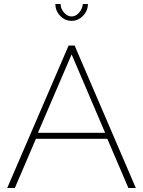

<svg xmlns="http://www.w3.org/2000/svg" viewBox="-20 -937 715 957"><path d="M393 -917H418Q418 -883 393.5 -858Q369 -833 337 -833Q304 -833 280 -858Q256 -883 256 -917H282Q282 -894 299 -874.5Q316 -855 337 -855Q357 -855 373.5 -873Q390 -891 393 -917ZM322 -710H352L657 0H620L515 -245H159L54 0H16ZM504 -275 337 -666 169 -275Z"/></svg>

Font: Raleway-v4020 ExtraLight
Style: Regular
Weight: 275
Designer: Matt McInerney, Pablo Impallari, Rodrigo Fuenzalida
Foundry: Matt McInerney, Pablo Impallari, Rodrigo Fuenzalida
Version: Version 4.020;PS 004.020;hotconv 1.0.88;makeotf.lib2.5.64775